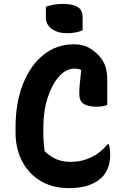

<svg xmlns="http://www.w3.org/2000/svg" viewBox="-20 -948 640 988"><path d="M216 -913Q254 -928 306 -928Q350 -928 377.5 -913.5Q405 -899 405 -861V-792Q389 -785 368.5 -781Q348 -777 326 -777Q278 -777 247 -799Q216 -821 216 -858ZM335 20Q251 20 189.5 -16.5Q128 -53 94 -118Q60 -183 60 -266V-292Q60 -417 97.5 -513.5Q135 -610 202.5 -665Q270 -720 360 -720Q401 -720 430 -706Q459 -692 483 -668Q511 -640 521.5 -608.5Q532 -577 532 -538V-408Q513 -399 475 -399Q434 -399 411 -413.5Q388 -428 388 -464Q388 -493 391 -521.5Q394 -550 398 -588Q382 -595 365 -595Q320 -595 283.5 -554Q247 -513 225 -444.5Q203 -376 203 -291V-273Q203 -213 210 -170Q236 -144 268.5 -129.5Q301 -115 346 -115Q399 -115 448 -138Q497 -161 534 -206H540Q544 -193 545.5 -179Q547 -165 547 -153Q547 -110 534.5 -81.5Q522 -53 505 -36Q479 -10 437.5 5Q396 20 335 20Z"/></svg>

Font: Recursive Mn Csl St
Style: Bold
Weight: 700
Monospace: yes
Version: Version 1.079;hotconv 1.0.112;makeotfexe 2.5.65598; ttfautoh